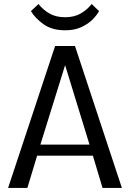

<svg xmlns="http://www.w3.org/2000/svg" viewBox="-20 -929 643 949"><path d="M20 0 252.4 -701.7H350.6L582.5 0H486.8L439 -159.7H163.6L115.2 0ZM179.7 -214.4H422.4L301.8 -606.9ZM301.8 -779.3Q237.3 -779.3 195.8 -808.8Q154.3 -838.4 132.8 -874L170.4 -909.2Q191.9 -881.3 224.1 -862.5Q256.3 -843.8 301.8 -843.8Q348.1 -843.8 380.6 -863.3Q413.1 -882.8 433.1 -909.2L469.7 -874Q457.5 -852.1 435.1 -830.3Q412.6 -808.6 379.6 -793.9Q346.7 -779.3 301.8 -779.3Z"/></svg>

Font: Mako
Style: Regular
Weight: 400
Designer: vernon adams
Foundry: vernon adams
Version: Version 1.100; ttfautohint (v1.8.4.7-5d5b);gftools[0.9.33]